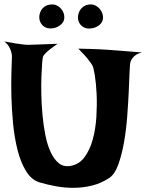

<svg xmlns="http://www.w3.org/2000/svg" viewBox="-20 -878 676 887"><path d="M0 -686.5Q29.3 -680.7 49.8 -677.7Q70.3 -674.8 84 -672.9Q99.6 -670.9 110.4 -670.9Q121.1 -670.9 139.6 -671.9Q156.2 -672.9 181.6 -673.3Q207 -673.8 246.1 -675.8Q223.6 -660.2 210 -649.4Q196.3 -638.7 189.5 -630.9Q180.7 -622.1 178.7 -616.2Q176.8 -612.3 174.8 -587.4Q172.9 -562.5 171.4 -524.9Q169.9 -487.3 170.9 -440.9Q171.9 -394.5 176.3 -346.7Q180.7 -298.8 189.5 -254.4Q198.2 -210 213.4 -176.8Q228.5 -143.6 250.5 -125Q272.5 -106.4 303.7 -111.3Q344.7 -117.2 370.1 -151.4Q395.5 -185.5 408.7 -234.4Q421.9 -283.2 425.3 -339.4Q428.7 -395.5 426.3 -444.8Q423.8 -494.1 418 -530.3Q412.1 -566.4 407.2 -575.2Q401.4 -585 391.6 -597.7Q383.8 -608.4 371.1 -622.6Q358.4 -636.7 341.8 -653.3Q372.1 -652.3 396.5 -651.9Q420.9 -651.4 437.5 -650.4Q457 -649.4 472.7 -648.4Q488.3 -647.5 511.7 -645.5Q531.2 -643.6 562 -641.6Q592.8 -639.6 635.7 -635.7Q619.1 -631.8 608.9 -625Q598.6 -618.2 592.8 -610.4Q585.9 -601.6 583 -592.8Q580.1 -585 578.6 -546.4Q577.1 -507.8 574.7 -453.6Q572.3 -399.4 567.4 -336.4Q562.5 -273.4 552.2 -216.8Q542 -160.2 525.9 -116.2Q509.8 -72.3 484.4 -55.7Q447.3 -31.2 406.2 -21Q365.2 -10.7 323.2 -10.3Q281.2 -9.8 240.7 -17.1Q200.2 -24.4 163.1 -35.2Q125 -46.9 100.1 -87.9Q75.2 -128.9 61 -185.1Q46.9 -241.2 40.5 -306.2Q34.2 -371.1 32.7 -431.6Q31.2 -492.2 32.7 -541.5Q34.2 -590.8 35.2 -616.2Q35.2 -628.9 31.2 -640.6Q28.3 -651.4 21 -663.6Q13.7 -675.8 0 -686.5ZM217.8 -857.4Q235.4 -858.4 249.5 -848.6Q263.7 -838.9 271 -824.2Q278.3 -809.6 276.9 -793.5Q275.4 -777.3 262.7 -765.6Q241.2 -746.1 212.9 -746.6Q184.6 -747.1 169.9 -769.5Q162.1 -781.2 161.6 -795.9Q161.1 -810.5 167 -824.2Q172.9 -837.9 185.5 -847.2Q198.2 -856.4 217.8 -857.4ZM396.5 -857.4Q414.1 -858.4 428.2 -848.1Q442.4 -837.9 449.7 -823.2Q457 -808.6 455.6 -792.5Q454.1 -776.4 441.4 -764.6Q430.7 -754.9 417.5 -750.5Q404.3 -746.1 391.6 -746.1Q378.9 -746.1 367.2 -752Q355.5 -757.8 348.6 -768.6Q340.8 -780.3 340.3 -794.9Q339.8 -809.6 345.7 -823.2Q351.6 -836.9 364.3 -846.7Q377 -856.4 396.5 -857.4Z"/></svg>

Font: Irish Grover
Style: Regular
Weight: 400
Designer: Squid
Foundry: Font Diner, Inc DBA Sideshow
Version: Version 1.000